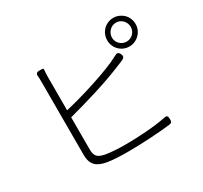

<svg xmlns="http://www.w3.org/2000/svg" viewBox="-159 -1007 1298 1229"><g transform="rotate(-30 490.0 -393.0)"><path d="M854 -732C866 -719 874 -701 874 -682C874 -644 843 -613 805 -613C766 -613 735 -644 735 -682C735 -702 743 -719 756 -732C768 -745 786 -753 805 -753C824 -753 841 -745 854 -732ZM730 -757C712 -738 700 -712 700 -682C700 -624 746 -577 805 -577C862 -577 910 -624 910 -682C910 -712 899 -738 879 -758C860 -776 834 -788 805 -788C776 -788 749 -776 730 -757ZM254 -544V-666C254 -688 255 -705 257 -722C258 -728 254 -732 246 -732H227H224C208 -732 199 -722 201 -708C203 -695 203 -681 203 -666C203 -619 203 -207 203 -124C203 -46 241 -19 311 -7C350 0 408 2 463 2C560 2 692 -6 776 -16C793 -19 796 -26 796 -44C796 -67 791 -76 769 -71C684 -53 558 -46 465 -46C414 -46 357 -50 324 -56C275 -66 254 -80 254 -134V-371C369 -401 547 -453 664 -502C683 -509 702 -518 720 -525C737 -533 741 -544 733 -561C724 -580 713 -583 695 -572C679 -564 663 -556 646 -548C535 -500 368 -449 254 -423Z"/></g></svg>

Font: GenSenRounded2 TW L
Style: Regular
Weight: 300
Version: Version 2.100;PS 2.1;hotconv 16.6.51;makeotf.lib2.5.65220 DE